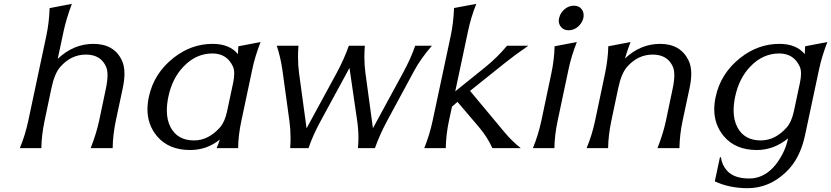

<svg xmlns="http://www.w3.org/2000/svg" viewBox="-20 -777 4359 1007"><path d="M84 0Q112.3 -67.9 128.4 -144L223.1 -589.8Q237.8 -658.7 240.2 -734.4L356.9 -756.8Q327.6 -678.7 314 -614.7L282.7 -468.3Q365.7 -546.9 469.7 -546.9Q578.1 -546.9 619.1 -460.4Q632.8 -432.1 632.8 -390.6Q632.8 -356.4 623.5 -313L587.4 -143.6Q572.3 -72.8 570.8 0H455.6Q485.8 -77.6 500 -144L535.6 -313.5Q543.9 -353.5 543.9 -382.3Q543.9 -408.7 537.1 -425.3Q509.3 -490.7 430.7 -490.7Q352.1 -490.7 295.4 -425.3Q265.6 -390.6 249.5 -313.5L213.9 -144Q197.8 -67.4 196.8 0Z M1229 0H1116.2Q1125.5 -22 1133.3 -45.4Q1065.4 9.8 977.1 9.8Q864.7 9.8 803.7 -62.5Q753.4 -122.6 753.4 -203.6Q753.4 -234.4 760.7 -268.6Q787.1 -393.1 891.6 -474.6Q983.9 -546.9 1095.2 -546.9Q1183.6 -546.9 1228 -493.2Q1229.5 -514.2 1230 -534.2L1346.7 -556.6Q1317.4 -481.9 1303.2 -413.6L1246.1 -144Q1229.5 -67.4 1229 0ZM997.6 -40.5Q1073.2 -40.5 1133.8 -108.9Q1158.7 -136.7 1170.9 -192.9L1203.1 -344.2Q1208.5 -370.6 1208.5 -390.6Q1208.5 -413.1 1201.7 -428.2Q1169.9 -496.6 1094.2 -496.6Q1008.3 -496.6 942.9 -428.2Q883.3 -366.7 862.8 -268.6Q855 -230.5 855 -197.8Q855 -146.5 875 -108.9Q911.6 -40.5 997.6 -40.5Z M1502 0Q1503.9 -26.9 1503.9 -53.2Q1503.9 -99.6 1498 -142.1L1461.4 -407.7Q1452.1 -475.1 1431.6 -537.1H1545.4Q1543 -507.3 1543 -478Q1543 -434.6 1548.3 -395L1587.9 -104L1746.1 -395Q1784.2 -465.3 1809.6 -537.1H1893.6Q1891.1 -507.3 1891.1 -478Q1891.1 -434.6 1896.5 -395L1936 -104.5L2093.8 -395Q2135.7 -472.2 2157.7 -537.1H2245.1Q2186 -468.3 2153.3 -407.7L2009.8 -142.1Q1972.7 -73.2 1946.3 0H1857.4Q1859.9 -27.8 1859.9 -55.2Q1859.9 -98.6 1853.5 -142.1L1813 -420.9L1661.6 -142.1Q1620.1 -65.9 1598.1 0Z M2205.1 0Q2233.4 -70.3 2249 -143.6L2344.2 -590.3Q2358.4 -656.7 2361.3 -734.9L2478 -756.8Q2450.2 -687 2435.1 -615.2L2367.7 -297.9L2523.4 -423.3Q2588.9 -476.1 2639.2 -537.1H2751Q2682.6 -490.2 2631.3 -449.2L2445.3 -300.3L2626 -83.5Q2664.6 -37.1 2711.4 0H2562.5Q2536.1 -58.6 2491.2 -111.3L2379.4 -242.7L2350.6 -217.8L2335 -145Q2319.3 -72.3 2317.9 0Z M2989.7 -747.1Q3017.1 -747.1 3030.8 -728.5Q3041 -714.8 3041 -697.3Q3041 -688.5 3039.6 -682.6Q3032.7 -655.3 3011.2 -636.7Q2989.3 -618.2 2962.4 -618.2Q2936 -618.2 2921.4 -636.7Q2910.6 -650.4 2910.6 -668.5Q2910.6 -674.3 2912.6 -682.6Q2918.9 -710 2940.9 -728.5Q2962.9 -747.1 2989.7 -747.1ZM2774.9 0Q2802.7 -66.9 2819.3 -144L2871.1 -389.2Q2887.2 -463.9 2888.7 -534.2L3005.4 -556.6Q2976.1 -481.9 2961.9 -413.6L2904.8 -144Q2888.7 -67.4 2887.7 0Z M3056.6 0Q3085 -67.9 3101.1 -144L3152.8 -389.2Q3168.9 -465.3 3170.4 -534.2L3287.1 -556.6Q3270 -512.2 3257.8 -470.2Q3338.9 -546.9 3442.4 -546.9Q3548.8 -546.9 3591.3 -460.4Q3605.5 -431.6 3605.5 -389.6Q3605.5 -355.5 3596.2 -313L3560.1 -143.6Q3544.9 -72.8 3543.5 0H3428.2Q3459 -78.1 3472.7 -144L3508.3 -313.5Q3516.6 -353.5 3516.6 -382.3Q3516.6 -408.7 3509.8 -425.3Q3481.9 -490.7 3403.3 -490.7Q3324.7 -490.7 3268.1 -425.3Q3238.3 -390.6 3222.2 -313.5L3186.5 -144Q3170.4 -67.4 3169.4 0Z M3970.2 -40.5Q4045.9 -40.5 4106.4 -108.9Q4131.3 -136.7 4143.6 -192.9L4175.8 -344.2Q4181.2 -370.6 4181.2 -390.6Q4181.2 -413.1 4174.3 -428.2Q4142.6 -496.6 4066.9 -496.6Q3981 -496.6 3915.5 -428.2Q3856 -366.7 3835.4 -268.6Q3827.6 -230.5 3827.6 -197.8Q3827.6 -146.5 3847.7 -108.9Q3884.3 -40.5 3970.2 -40.5ZM3949.7 9.8Q3837.4 9.8 3776.4 -62.5Q3726.1 -122.6 3726.1 -203.6Q3726.1 -234.4 3733.4 -268.6Q3759.8 -393.1 3864.3 -474.6Q3956.5 -546.9 4067.9 -546.9Q4156.2 -546.9 4200.7 -493.2Q4202.1 -514.2 4202.6 -534.2L4319.3 -556.6Q4290 -480.5 4275.9 -413.6L4201.7 -65.4Q4175.8 55.7 4102.5 125.5Q4013.7 210 3900.9 210Q3805.7 210 3729 174.3L3755.9 47.9H3761.2Q3766.1 87.9 3793 118.2Q3830.1 159.2 3909.7 159.2Q3980 159.2 4034.2 102.5Q4059.6 76.2 4082.5 33.7Q4103.5 -4.9 4113.3 -51.3Q4038.1 9.8 3949.7 9.8Z"/></svg>

Font: Classica
Style: Book Oblique
Weight: 400
Italic angle: -12°
Designer: Wojciech Kalinowski "wmk69" (wmk69@o2.pl)
Foundry: Wojciech Kalinowski "wmk69" (wmk69@o2.pl)
Version: Version 2.1.1; 2021-05-14